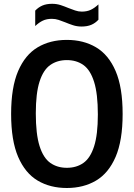

<svg xmlns="http://www.w3.org/2000/svg" viewBox="-20 -954 686 984"><path d="M322.5 9.5Q237 9.5 173 -28.5Q109 -66.5 73 -150Q37 -233.5 37 -370Q37 -506.5 73 -590Q109 -673.5 173 -711.5Q237 -749.5 322.5 -749.5Q408 -749.5 472.2 -711.5Q536.5 -673.5 572.5 -590Q608.5 -506.5 608.5 -370Q608.5 -233.5 572.5 -150Q536.5 -66.5 472.2 -28.5Q408 9.5 322.5 9.5ZM322.5 -94Q372 -94 407.5 -119Q443 -144 462.2 -203.8Q481.5 -263.5 481.5 -367Q481.5 -473.5 462.2 -534.5Q443 -595.5 407.5 -620.8Q372 -646 322.5 -646Q273.5 -646 237.8 -621Q202 -596 182.8 -536.2Q163.5 -476.5 163.5 -373Q163.5 -266.5 182.8 -205.5Q202 -144.5 237.8 -119.2Q273.5 -94 322.5 -94ZM398 -818Q374.5 -818 354 -824.8Q333.5 -831.5 314.5 -839.5Q297.5 -846.5 280.5 -852Q263.5 -857.5 246 -857.5Q219 -857.5 199.5 -848.2Q180 -839 160.5 -820.5V-899.5Q177 -917 197.8 -925.8Q218.5 -934.5 247 -934.5Q270.5 -934.5 291 -927.8Q311.5 -921 330.5 -913Q347.5 -906.5 364.5 -900.5Q381.5 -894.5 399 -894.5Q426 -894.5 445.8 -904Q465.5 -913.5 484.5 -931.5V-853Q468.5 -835.5 447.8 -826.8Q427 -818 398 -818Z"/></svg>

Font: Encode Sans SC Condensed SemiBold
Style: Regular
Weight: 600
Width: 3
Designer: Multiple Designers
Foundry: Impallari Type
Version: Version 3.002